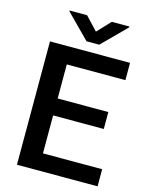

<svg xmlns="http://www.w3.org/2000/svg" viewBox="-132 -987 829 1069"><g transform="rotate(15 282.5 -452.5)"><path d="M233.9 -905.3H133.3V-900.9L268.6 -764.2H341.8L478 -900.4V-905.3H376.5L305.2 -829.6ZM487.8 -415H195.8V-611.3H533.7V-710.9H72.3V0H537.1V-98.6H195.8V-317.4H487.8Z"/></g></svg>

Font: Roboto Medium
Style: Regular
Weight: 500
Designer: Google
Version: Version 2.137; 2017